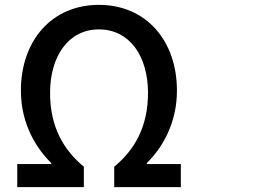

<svg xmlns="http://www.w3.org/2000/svg" viewBox="-20 -748 1040 790"><path d="M51 -73V22H325V-62C243 -130 186 -224 186 -366C186 -516 261 -627 387 -627C514 -627 589 -516 589 -366C589 -224 532 -130 450 -62V22H724V-73H584V-77C643 -135 708 -235 708 -375C708 -581 581 -728 387 -728C193 -728 66 -581 66 -375C66 -235 132 -135 191 -77V-73Z"/></svg>

Font: コーポレート・ロゴ ver3 Medium
Style: Regular
Weight: 500
Designer: [KANA_main] LOGOTYPE.JP [Source Han Sans] Ryoko NISHIZUKA 西塚涼子 (kana, bopomofo & ideographs); Paul D. Hunt (Latin, Greek
Version: Version 12.001;FEAKit 1.0